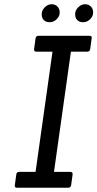

<svg xmlns="http://www.w3.org/2000/svg" viewBox="-20 -887 460 907"><path d="M301 0H61Q48 0 50 -12L57 -63Q58 -75 71 -75H148L228 -643H151Q140 -643 141 -655L148 -706Q150 -718 162 -718H402Q416 -718 413 -706L406 -655Q404 -643 392 -643H315L235 -75H312Q324 -75 323 -63L316 -12Q314 0 301 0ZM223.5 -867Q241 -867 251.5 -856Q262 -845 262 -827.5Q262 -810 247.5 -796Q233 -782 215 -782Q197 -782 187 -792Q177 -802 177 -820Q177 -838 191.5 -852.5Q206 -867 223.5 -867ZM381.5 -867Q399 -867 409.5 -856Q420 -845 420 -827.5Q420 -810 405.5 -796Q391 -782 373 -782Q355 -782 345 -792Q335 -802 335 -820Q335 -838 349.5 -852.5Q364 -867 381.5 -867Z"/></svg>

Font: Sanchez
Style: Italic
Weight: 400
Designer: Daniel Hernández
Foundry: LatinoType
Version: Version 1.001